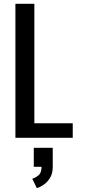

<svg xmlns="http://www.w3.org/2000/svg" viewBox="-20 -720 445 1003"><path d="M60.5 0V-700H159.5V-76H360V0ZM156.5 151.5V52H255.5V151.5Q255.5 187 240.8 210.2Q226 233.5 206.2 246.2Q186.5 259 172.5 263L148.5 213.5Q163 210 180 196.8Q197 183.5 197 151.5Z"/></svg>

Font: Trispace SemiCondensed
Style: Regular
Weight: 400
Width: 4
Designer: Tyler Finck
Foundry: Etcetera Type Company
Version: Version 1.210; ttfautohint (v1.8.3)